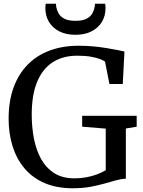

<svg xmlns="http://www.w3.org/2000/svg" viewBox="-20 -996 764 1027"><path d="M369.4 11Q282.7 11 218.1 -17Q153.5 -44.9 111 -95.5Q68.5 -146 47.3 -213.8Q26.1 -281.5 26.1 -360.7Q26.1 -454.7 52.5 -527.5Q79 -600.3 128.1 -650.2Q177.1 -700.2 246.4 -725.8Q315.7 -751.4 401.4 -751.4Q440.4 -751.4 478.3 -747.9Q516.2 -744.4 549.4 -738.9Q582.7 -733.4 607.8 -728.4Q632.9 -723.4 645.7 -720.4L636.7 -546.7H565.4L541.7 -666.5Q535 -672.2 516.2 -679.6Q497.5 -687.1 466.8 -692.6Q436 -698.1 393.8 -698.1Q316.2 -698.1 261.6 -662.8Q206.9 -627.5 178.3 -557.4Q149.7 -487.4 149.7 -383.3Q149.7 -316.2 161.5 -254.8Q173.3 -193.4 199.9 -145.6Q226.5 -97.7 270.3 -69.9Q314.2 -42 378.1 -42Q410.4 -42 440.8 -47.5Q471.2 -53 497.8 -62.9Q524.5 -72.8 545.6 -85.5V-308L419.5 -318.3V-376.7H711.1V-318.3L653.2 -308.7V-40Q629.3 -39.5 600.8 -31.5Q572.2 -23.5 537.8 -13.8Q503.3 -4 461.7 3.5Q420.1 11 369.4 11ZM383.6 -809.9Q333 -809.9 296.8 -828.6Q260.7 -847.2 241.7 -879.4Q222.6 -911.6 222.6 -952.5Q222.6 -958.4 223.1 -964.3Q223.6 -970.2 224.5 -975.9H279.6Q279.6 -973.2 279.8 -969.2Q280.1 -965.1 280.6 -960.2Q283.4 -943.3 292.6 -925.8Q301.9 -908.3 323.2 -896.5Q344.5 -884.6 383.6 -884.6Q422.6 -884.6 444.1 -896.4Q465.6 -908.2 474.7 -925.7Q483.9 -943.2 486.5 -960.2Q487.5 -965.1 487.5 -969.2Q487.5 -973.2 487.5 -975.9H542.7Q543.7 -970.2 544.1 -964.4Q544.5 -958.6 544.5 -952.7Q544.5 -911.7 525.4 -879.5Q506.3 -847.4 470.2 -828.6Q434.2 -809.9 383.6 -809.9Z"/></svg>

Font: Merriweather 7pt Light
Style: Regular
Weight: 300
Designer: Eben Sorkin
Foundry: Eben Sorkin
Version: Version 2.200;gftools[0.9.31]